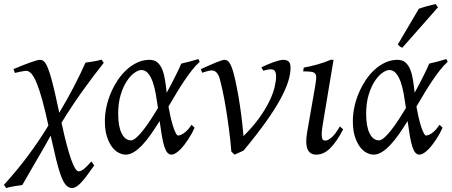

<svg xmlns="http://www.w3.org/2000/svg" viewBox="-58 -758 2272 966"><path d="M416 74.2Q394 106 377.7 127.4Q361.3 148.9 348.1 162.6Q335 176.3 324.7 182.1Q314.5 188 305.2 188Q287.1 188 273.9 173.3Q260.7 158.7 248.8 126.7Q236.8 94.7 224.6 44.7Q212.4 -5.4 196.8 -75.7Q183.6 -50.8 165.5 -19.5Q147.5 11.7 127.9 45.2Q108.4 78.6 89.4 111.8Q70.3 145 54.2 172.9Q35.6 175.3 13.4 179Q-8.8 182.6 -26.9 188L-38.1 171.9Q27.3 100.1 83.5 24.7Q139.6 -50.8 185.5 -126.5Q169.4 -201.2 155 -253.4Q140.6 -305.7 127.2 -338.6Q113.8 -371.6 100.6 -386.7Q87.4 -401.9 73.2 -401.9Q68.8 -401.9 59.8 -400.1Q50.8 -398.4 41 -396.5Q29.8 -394 17.1 -391.1L9.8 -410.2Q30.3 -418.9 51.5 -427.5Q72.8 -436 91.1 -442.6Q109.4 -449.2 123 -453.1Q136.7 -457 142.1 -457Q150.4 -457 157.5 -453.4Q164.6 -449.7 171.1 -439.5Q177.7 -429.2 184.8 -410.9Q191.9 -392.6 200.2 -362.8Q208.5 -333 218.3 -290.8Q228 -248.5 240.2 -190.9Q278.8 -254.9 312.7 -320.1Q346.7 -385.3 372.1 -442.9Q390.1 -445.3 412.6 -449Q435.1 -452.6 453.1 -458L463.9 -441.9Q405.8 -368.7 353 -294.4Q300.3 -220.2 251.5 -140.6Q265.1 -77.1 277.3 -31Q289.6 15.1 300.3 45.2Q311 75.2 320.3 89.6Q329.6 104 337.9 104Q350.1 104 365.5 91.1Q380.9 78.1 401.9 54.2Z M601.1 -51.8Q611.8 -51.8 627.2 -64.9Q642.6 -78.1 660.4 -100.6Q678.2 -123 697.8 -152.6Q717.3 -182.1 736.8 -214.8Q731.9 -250.5 725.8 -284.9Q719.7 -319.3 710.2 -346.2Q700.7 -373 686.8 -389.4Q672.9 -405.8 652.8 -405.8Q638.7 -405.8 618.7 -391.8Q598.6 -377.9 580.3 -350.3Q562 -322.8 549.3 -281.5Q536.6 -240.2 536.6 -185.1Q536.6 -121.6 554.2 -86.7Q571.8 -51.8 601.1 -51.8ZM946.8 -446.8Q926.8 -429.2 907.2 -404.1Q887.7 -378.9 867.9 -349.6Q848.1 -320.3 828.6 -287.6Q809.1 -254.9 789.6 -221.7Q793.9 -196.8 799.8 -170.9Q805.7 -145 812.3 -124Q818.8 -103 825.7 -89.6Q832.5 -76.2 837.9 -76.2Q845.7 -76.2 855.2 -80.8Q864.7 -85.4 874 -93.3Q883.3 -101.1 891.4 -110.6Q899.4 -120.1 904.8 -129.9Q911.1 -126 914.1 -122.6Q917 -119.1 920.9 -115.2Q915.5 -102.5 907.5 -87.6Q899.4 -72.8 889.6 -57.9Q879.9 -43 868.9 -28.8Q857.9 -14.6 846.9 -3.9Q835.9 6.8 825 13.4Q814 20 804.7 20Q792.5 20 783.7 9.5Q774.9 -1 768.3 -22.2Q761.7 -43.5 756.3 -75.2Q751 -106.9 745.1 -148.9Q723.6 -114.3 702.1 -83.5Q680.7 -52.7 659.2 -29.8Q637.7 -6.8 616.5 6.6Q595.2 20 573.7 20Q557.6 20 539.3 10.7Q521 1.5 505.6 -18.8Q490.2 -39.1 480 -71Q469.7 -103 469.7 -148.9Q469.7 -184.1 477.5 -220.5Q485.4 -256.8 500 -291Q514.6 -325.2 534.9 -355.5Q555.2 -385.7 580.1 -408.2Q605 -430.7 633.8 -443.8Q662.6 -457 693.8 -457Q717.8 -457 732.9 -444.8Q748 -432.6 757.3 -410.9Q766.6 -389.2 771.7 -358.6Q776.9 -328.1 780.8 -291.5Q793.5 -314.5 804.7 -336.2Q815.9 -357.9 825.4 -377Q835 -396 842.3 -411.6Q849.6 -427.2 854 -438Q875 -442.4 896 -448.2Q917 -454.1 939.9 -460.9Q942.9 -455.6 944.1 -452.9Q945.3 -450.2 946.8 -446.8Z M1403.8 -416Q1403.8 -386.2 1391.8 -347.9Q1379.9 -309.6 1352.5 -259Q1325.2 -208.5 1279.8 -144.8Q1234.4 -81.1 1168 -1Q1163.6 1.5 1157.7 4.2Q1151.9 6.8 1145.5 9.5Q1139.2 12.2 1133.1 15.1Q1127 18.1 1122.1 20L1106 4.9Q1101.1 -55.2 1093.5 -111.8Q1085.9 -168.5 1077.9 -217Q1069.8 -265.6 1061.5 -303.5Q1053.2 -341.3 1046.9 -363.8Q1043 -377 1037.8 -384.8Q1032.7 -392.6 1027.1 -397Q1021.5 -401.4 1015.9 -402.6Q1010.3 -403.8 1005.9 -403.8Q1001.5 -403.8 993.7 -402.1Q985.8 -400.4 978 -397.9Q969.2 -395.5 959 -392.1L952.6 -410.2Q973.1 -419.4 992.2 -428Q1011.2 -436.5 1026.9 -442.9Q1042.5 -449.2 1054.2 -453.1Q1065.9 -457 1071.8 -457Q1085.9 -457 1095.9 -443.1Q1106 -429.2 1115.7 -395Q1121.1 -376.5 1128.2 -343.5Q1135.3 -310.5 1142.6 -268.1Q1149.9 -225.6 1156.2 -175.8Q1162.6 -126 1167 -73.2Q1214.8 -120.6 1246.6 -165Q1278.3 -209.5 1297.1 -248.3Q1315.9 -287.1 1323.5 -319.1Q1331.1 -351.1 1331.1 -374Q1331.1 -391.1 1325.2 -400.1Q1319.3 -409.2 1305.7 -409.2Q1297.4 -409.2 1287.4 -407.5Q1277.3 -405.8 1267.1 -401.9L1256.8 -418.9Q1271 -426.3 1287.1 -433.1Q1303.2 -439.9 1318.4 -445.3Q1333.5 -450.7 1346.4 -453.9Q1359.4 -457 1367.7 -457Q1385.3 -457 1394.5 -448.2Q1403.8 -439.5 1403.8 -416Z M1668.5 -106.9Q1635.7 -44.9 1603.5 -12.5Q1571.3 20 1533.2 20Q1467.8 20 1487.3 -92.8L1526.4 -316.9Q1531.2 -345.2 1532.7 -361.8Q1534.2 -378.4 1528.6 -386.5Q1522.9 -394.5 1508.5 -396.7Q1494.1 -398.9 1467.3 -398.9L1470.2 -418Q1501 -423.3 1536.9 -433.1Q1572.8 -442.9 1605 -457H1620.1L1567.4 -141.1Q1561.5 -108.4 1560.8 -90.3Q1560.1 -72.3 1562.3 -63.5Q1564.5 -54.7 1569.3 -52.7Q1574.2 -50.8 1580.1 -50.8Q1591.3 -50.8 1610.1 -66.4Q1628.9 -82 1652.3 -122.1Z M1848.6 -51.8Q1859.4 -51.8 1874.8 -64.9Q1890.1 -78.1 1908 -100.6Q1925.8 -123 1945.3 -152.6Q1964.8 -182.1 1984.4 -214.8Q1979.5 -250.5 1973.4 -284.9Q1967.3 -319.3 1957.8 -346.2Q1948.2 -373 1934.3 -389.4Q1920.4 -405.8 1900.4 -405.8Q1886.2 -405.8 1866.2 -391.8Q1846.2 -377.9 1827.9 -350.3Q1809.6 -322.8 1796.9 -281.5Q1784.2 -240.2 1784.2 -185.1Q1784.2 -121.6 1801.8 -86.7Q1819.3 -51.8 1848.6 -51.8ZM2194.3 -446.8Q2174.3 -429.2 2154.8 -404.1Q2135.3 -378.9 2115.5 -349.6Q2095.7 -320.3 2076.2 -287.6Q2056.6 -254.9 2037.1 -221.7Q2041.5 -196.8 2047.4 -170.9Q2053.2 -145 2059.8 -124Q2066.4 -103 2073.2 -89.6Q2080.1 -76.2 2085.4 -76.2Q2093.3 -76.2 2102.8 -80.8Q2112.3 -85.4 2121.6 -93.3Q2130.9 -101.1 2138.9 -110.6Q2147 -120.1 2152.3 -129.9Q2158.7 -126 2161.6 -122.6Q2164.6 -119.1 2168.5 -115.2Q2163.1 -102.5 2155 -87.6Q2147 -72.8 2137.2 -57.9Q2127.4 -43 2116.5 -28.8Q2105.5 -14.6 2094.5 -3.9Q2083.5 6.8 2072.5 13.4Q2061.5 20 2052.2 20Q2040 20 2031.2 9.5Q2022.5 -1 2015.9 -22.2Q2009.3 -43.5 2003.9 -75.2Q1998.5 -106.9 1992.7 -148.9Q1971.2 -114.3 1949.7 -83.5Q1928.2 -52.7 1906.7 -29.8Q1885.3 -6.8 1864 6.6Q1842.8 20 1821.3 20Q1805.2 20 1786.9 10.7Q1768.6 1.5 1753.2 -18.8Q1737.8 -39.1 1727.5 -71Q1717.3 -103 1717.3 -148.9Q1717.3 -184.1 1725.1 -220.5Q1732.9 -256.8 1747.6 -291Q1762.2 -325.2 1782.5 -355.5Q1802.7 -385.7 1827.6 -408.2Q1852.5 -430.7 1881.3 -443.8Q1910.2 -457 1941.4 -457Q1965.3 -457 1980.5 -444.8Q1995.6 -432.6 2004.9 -410.9Q2014.2 -389.2 2019.3 -358.6Q2024.4 -328.1 2028.3 -291.5Q2041 -314.5 2052.2 -336.2Q2063.5 -357.9 2073 -377Q2082.5 -396 2089.8 -411.6Q2097.2 -427.2 2101.6 -438Q2122.6 -442.4 2143.6 -448.2Q2164.6 -454.1 2187.5 -460.9Q2190.4 -455.6 2191.7 -452.9Q2192.9 -450.2 2194.3 -446.8ZM1966.3 -518.1Q1959 -520.5 1954.8 -523.4Q1950.7 -526.4 1943.4 -534.2L2049.3 -713.9Q2057.1 -716.8 2067.9 -720.2Q2078.6 -723.6 2090.1 -726.8Q2101.6 -730 2113 -732.7Q2124.5 -735.4 2133.3 -737.8L2145.5 -721.2Z"/></svg>

Font: Gentium Plus
Style: Italic
Weight: 400
Italic angle: -8°
Designer: J. Victor Gaultney, Annie Olsen, Iska Routamaa
Foundry: SIL International
Version: Version 1.510